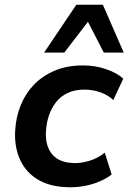

<svg xmlns="http://www.w3.org/2000/svg" viewBox="-20 -780 542 810"><path d="M277 10Q197 10 144 -20Q91 -50 65.5 -104.5Q40 -159 44 -229Q47 -285 67 -335Q87 -385 123 -422.5Q159 -460 211 -482Q263 -504 331 -504Q381 -504 427 -488.5Q473 -473 500 -448L458 -358Q436 -379 403.5 -390.5Q371 -402 336 -402Q296 -402 266 -388Q236 -374 216.5 -349Q197 -324 186.5 -293Q176 -262 174 -226Q170 -165 200.5 -128.5Q231 -92 298 -92Q328 -92 361.5 -103Q395 -114 422 -136L451 -44Q431 -28 402.5 -15.5Q374 -3 341.5 3.5Q309 10 277 10ZM166 -558 302 -760H414L502 -558H418L351 -688L251 -558Z"/></svg>

Font: Nunito Sans 10pt
Style: Bold Italic
Weight: 700
Italic angle: -9°
Designer: Vernon Adams
Foundry: Vernon Adams
Version: Version 3.101;gftools[0.9.27]